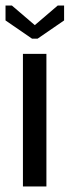

<svg xmlns="http://www.w3.org/2000/svg" viewBox="-28 -675 252 695"><path d="M88 -535 -8 -601V-655H15L98 -584L181 -655H204V-601L108 -535ZM55 0V-480H140V0Z"/></svg>

Font: Glametrix
Style: Bold
Weight: 700
Designer: gluk
Foundry: gluk
Version: Version 0.40